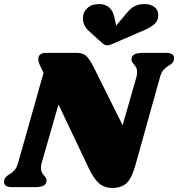

<svg xmlns="http://www.w3.org/2000/svg" viewBox="-43 -928 883 952"><path d="M820 -640Q820 -633 819 -630Q816 -620 810 -614.5Q804 -609 793 -602Q778 -593 768 -582Q758 -571 751 -548L627 -104Q610 -44 584.5 -20Q559 4 514 4Q474 4 447.5 -19.5Q421 -43 398 -92L247 -410L163 -118Q160 -105 160 -95Q160 -82 164.5 -73.5Q169 -65 177 -56Q188 -43 188 -34Q188 -28 187 -25Q183 -11 169 -5.5Q155 0 127 0H18Q-23 0 -23 -26Q-23 -33 -22 -36Q-19 -46 -13 -51.5Q-7 -57 4 -64Q19 -73 29 -84Q39 -95 46 -118L173 -567L157 -600Q147 -620 147 -635Q147 -666 187 -666H335Q367 -666 383.5 -651.5Q400 -637 419 -600L565 -307L634 -548Q637 -562 637 -571Q637 -584 632.5 -592.5Q628 -601 620 -610Q609 -623 609 -632Q609 -638 610 -641Q614 -655 628 -660.5Q642 -666 670 -666H779Q820 -666 820 -640ZM742 -853Q742 -826 723 -808.5Q704 -791 655 -771L509 -708Q497 -703 489 -703Q477 -703 463 -715L400 -772Q368 -800 368 -838Q368 -867 389.5 -887.5Q411 -908 448 -908Q478 -908 497.5 -891.5Q517 -875 524 -843L533 -801L586 -864Q606 -889 626.5 -898.5Q647 -908 674 -908Q703 -908 722.5 -893.5Q742 -879 742 -853Z"/></svg>

Font: Shrikhand
Style: Regular
Weight: 400
Italic angle: -14°
Version: Version 1.000;PS 1.000;hotconv 1.0.88;makeotf.lib2.5.647800